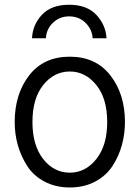

<svg xmlns="http://www.w3.org/2000/svg" viewBox="-20 -786 599 823"><path d="M43 0ZM117.2 -622.1Q120.1 -680.7 160.2 -723.1Q200.2 -765.6 276.4 -765.6Q352.5 -765.6 393.1 -722.2Q433.6 -678.7 436.5 -622.1H377Q375 -660.2 346.7 -688Q318.4 -715.8 276.4 -715.8Q235.4 -715.8 207 -688.5Q178.7 -661.1 176.8 -622.1ZM119.1 -262.7Q119.1 -163.1 165 -104.5Q210.9 -45.9 279.3 -45.9Q346.7 -45.9 393.1 -104.5Q439.5 -163.1 439.5 -262.7Q439.5 -364.3 392.6 -421.9Q345.7 -479.5 279.3 -479.5Q211.9 -479.5 165.5 -421.9Q119.1 -364.3 119.1 -262.7ZM43 -262.7Q43 -382.8 105 -462.9Q167 -543 279.3 -543Q390.6 -543 453.1 -462.9Q515.6 -382.8 515.6 -262.7Q515.6 -211.9 502.4 -164.1Q489.3 -116.2 462.4 -74.7Q435.5 -33.2 388.2 -7.8Q340.8 17.6 279.3 17.6Q218.8 17.6 171.4 -7.3Q124 -32.2 97.2 -73.7Q70.3 -115.2 56.6 -163.1Q43 -210.9 43 -262.7Z"/></svg>

Font: Batunionen A1
Style: Regular
Weight: 400
Designer: HanYang I&C Co.,Ltd.
Foundry: HanYang I&C Co.,Ltd.
Version: Version 2.50; ttfautohint (v1.6)